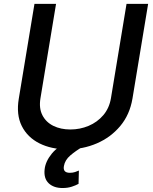

<svg xmlns="http://www.w3.org/2000/svg" viewBox="-20 -747 778 976"><path d="M623.2 -727.3H733L653.4 -246.1Q639.6 -164.1 591.3 -106.4Q543 -48.7 472.5 -18.3Q402 12.1 321.7 12.1Q241.1 12.1 180.4 -18.3Q119.7 -48.7 90.7 -106.4Q61.8 -164.1 75.6 -246.1L155.2 -727.3H264.9L185.7 -247.9Q177.2 -197.1 195.5 -161.4Q213.8 -125.7 251.2 -107.2Q288.7 -88.8 337.7 -88.8Q386.4 -88.8 430.4 -107.2Q474.4 -125.7 505 -161.4Q535.5 -197.1 544 -247.9ZM297.9 208.8Q253.2 208.8 227.6 184.7Q202.1 160.5 206.7 115.1Q210.6 74.2 243.4 33.9Q276.3 -6.4 343.8 -34.4L400.6 -1.1Q365.1 19.5 337.5 43.1Q310 66.8 305 96.6Q298.3 131.4 335.2 131.4Q349.8 131.4 361.5 127.5Q373.2 123.6 381 120L379.3 187.5Q366.1 195 345.2 201.9Q324.2 208.8 297.9 208.8Z"/></svg>

Font: Inter UI Medium
Style: Italic
Weight: 500
Italic angle: 9.39999°
Designer: Rasmus Andersson
Foundry: rsms
Version: 3.2;8d6f07862